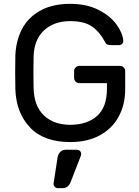

<svg xmlns="http://www.w3.org/2000/svg" viewBox="-20 -730 724 1000"><path d="M622 -517Q623 -508 616 -501.5Q609 -495 600 -495H559Q536 -495 530 -506Q501 -562 460.5 -591Q420 -620 346 -620Q262 -620 210 -572.5Q158 -525 155 -436Q154 -406 154 -353Q154 -300 155 -270Q158 -176 209.5 -128Q261 -80 346 -80Q433 -80 485 -125.5Q537 -171 537 -269V-297H393Q382 -297 374 -305Q366 -313 366 -324V-360Q366 -371 374 -379Q382 -387 393 -387H605Q616 -387 624 -379Q632 -371 632 -360V-265Q632 -185 598 -122.5Q564 -60 499.5 -25Q435 10 346 10Q208 10 136 -66.5Q64 -143 60 -265Q59 -295 59 -353Q59 -411 60 -441Q63 -518 94.5 -578.5Q126 -639 189.5 -674.5Q253 -710 346 -710Q431 -710 493 -678.5Q555 -647 587.5 -601.5Q620 -556 622 -517ZM323 50H381Q390 50 396.5 56.5Q403 63 403 72Q403 76 402 79L348 218Q336 250 305 250H281Q272 250 265.5 243.5Q259 237 259 228V226L280 89Q283 73 293.5 61.5Q304 50 323 50Z"/></svg>

Font: Rubik
Style: Regular
Weight: 400
Designer: Hubert & Fischer
Foundry: Hubert & Fischer
Version: Version 1.100